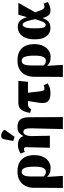

<svg xmlns="http://www.w3.org/2000/svg" viewBox="1068 -1936 1089 3265"><g transform="rotate(-90 1612.5 -303.5)"><path d="M49 221 51 -53V-263Q51 -350 82.5 -414.5Q114 -479 176 -515Q238 -551 330 -551Q465 -551 536 -476Q607 -401 607 -268Q607 -194 587.5 -140.5Q568 -87 536.5 -53Q505 -19 468.5 -3Q432 13 397 13Q330 13 295.5 -4Q261 -21 239 -46H237L254 221ZM323 -67Q364 -67 387.5 -109.5Q411 -152 411 -261Q411 -373 391 -426Q371 -479 324 -479Q279 -479 261.5 -437Q244 -395 244 -333V-106Q255 -93 275 -80Q295 -67 323 -67Z M1050 221 1063 -317Q1065 -381 1050 -416Q1035 -451 1003 -451Q978 -451 961.5 -430Q945 -409 937.5 -375Q930 -341 931 -301L937 0H732L742 -406Q742 -420 735 -430.5Q728 -441 712 -441Q700 -441 691 -438.5Q682 -436 664 -426L633 -497Q671 -521 707 -532Q743 -543 787 -543Q836 -543 875 -523Q914 -503 928 -453H933Q956 -498 989.5 -524.5Q1023 -551 1089 -551Q1169 -551 1209.5 -506Q1250 -461 1251 -360L1254 221ZM918 -600 848 -623 876 -772Q884 -814 912 -824Q940 -834 975 -821Q1010 -808 1037 -779V-767Z M1386 -318 1325 -336Q1336 -405 1355 -445.5Q1374 -486 1398 -505.5Q1422 -525 1449 -530.5Q1476 -536 1503 -536H1870L1854 -373H1668L1690 -180Q1695 -133 1704.5 -112.5Q1714 -92 1743 -92Q1760 -92 1772 -96Q1784 -100 1797 -107L1828 -36Q1806 -23 1765 -6.5Q1724 10 1657 10Q1564 10 1523 -31.5Q1482 -73 1497 -175L1527 -373H1480Q1451 -373 1430 -363Q1409 -353 1386 -318Z M1937 221 1939 -53V-263Q1939 -350 1970.5 -414.5Q2002 -479 2064 -515Q2126 -551 2218 -551Q2353 -551 2424 -476Q2495 -401 2495 -268Q2495 -194 2475.5 -140.5Q2456 -87 2424.5 -53Q2393 -19 2356.5 -3Q2320 13 2285 13Q2218 13 2183.5 -4Q2149 -21 2127 -46H2125L2142 221ZM2211 -67Q2252 -67 2275.5 -109.5Q2299 -152 2299 -261Q2299 -373 2279 -426Q2259 -479 2212 -479Q2167 -479 2149.5 -437Q2132 -395 2132 -333V-106Q2143 -93 2163 -80Q2183 -67 2211 -67Z M2768 10Q2717 10 2673.5 -17Q2630 -44 2603 -102.5Q2576 -161 2576 -257Q2576 -355 2604 -419Q2632 -483 2680.5 -514.5Q2729 -546 2790 -546Q2846 -546 2886.5 -511.5Q2927 -477 2952 -394H2955L2995 -536H3197L3035 -249Q3063 -168 3082 -130Q3101 -92 3132 -92Q3146 -92 3155.5 -95.5Q3165 -99 3181 -107L3212 -36Q3178 -14 3142.5 -2Q3107 10 3073 10Q3042 10 3019 2.5Q2996 -5 2976.5 -32.5Q2957 -60 2939 -121H2937Q2925 -85 2905 -55Q2885 -25 2852.5 -7.5Q2820 10 2768 10ZM2818 -71Q2854 -71 2874 -120Q2894 -169 2919 -249Q2903 -331 2888.5 -377.5Q2874 -424 2859.5 -443.5Q2845 -463 2826 -463Q2812 -463 2797 -448.5Q2782 -434 2772.5 -391.5Q2763 -349 2763 -264Q2763 -181 2769.5 -139.5Q2776 -98 2788.5 -84.5Q2801 -71 2818 -71Z"/></g></svg>

Font: Noto Serif Black
Style: Regular
Weight: 900
Designer: Monotype Design Team
Foundry: Monotype Imaging Inc.
Version: Version 2.014; ttfautohint (v1.8.4.7-5d5b)